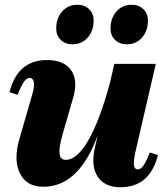

<svg xmlns="http://www.w3.org/2000/svg" viewBox="-20 -768 704 806"><path d="M162 16Q92 16 64 -39.5Q36 -95 61 -183L115 -370Q125 -403 122 -422Q119 -441 105 -441Q92 -441 81 -425.5Q70 -410 54 -370L20 -381Q37 -449 76.5 -482.5Q116 -516 177 -516Q248 -516 278 -474Q308 -432 288 -361L243 -205Q227 -149 230 -123Q233 -97 256 -97Q280 -97 304 -118Q328 -139 351.5 -180Q375 -221 397.5 -281Q420 -341 441 -418H496V-194H388Q309 16 162 16ZM486 18Q419 18 390 -26.5Q361 -71 378 -147L460 -500H634L548 -128Q540 -91 542.5 -74Q545 -57 558 -57Q571 -57 582 -72.5Q593 -88 609 -128L643 -117Q626 -50 587 -16Q548 18 486 18ZM512 -582Q482 -582 463 -600.5Q444 -619 444 -648Q444 -692 469 -720Q494 -748 533 -748Q563 -748 582 -729.5Q601 -711 601 -682Q601 -638 576 -610Q551 -582 512 -582ZM284 -582Q254 -582 235 -600.5Q216 -619 216 -648Q216 -692 241 -720Q266 -748 305 -748Q335 -748 354 -729.5Q373 -711 373 -682Q373 -638 348 -610Q323 -582 284 -582Z"/></svg>

Font: Platypi Light ExtraBold
Style: Italic
Weight: 800
Italic angle: -13°
Version: Version 1.200